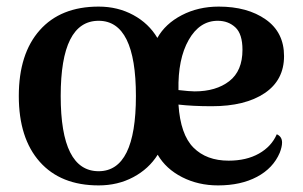

<svg xmlns="http://www.w3.org/2000/svg" viewBox="-20 -548 917 582"><path d="M37 -257Q37 -385 100.5 -456.5Q164 -528 279 -528Q337 -528 384 -502.5Q431 -477 457 -433Q481 -476 531 -502Q581 -528 643 -528Q730 -528 785.5 -489Q841 -450 841 -378Q841 -305 782 -265.5Q723 -226 622 -226Q564 -226 521 -231Q527 -140 566.5 -100.5Q606 -61 673 -61Q727 -61 765 -82.5Q803 -104 819 -141Q835 -134 835 -116Q835 -103 828 -85Q808 -38 759 -12Q710 14 641 14Q581 14 532 -11Q483 -36 458 -79Q431 -36 384 -11Q337 14 279 14Q164 14 100.5 -57.5Q37 -129 37 -257ZM392 -257Q392 -485 279 -485Q164 -485 164 -257Q164 -29 279 -29Q392 -29 392 -257ZM570 -271Q635 -271 675 -302Q715 -333 715 -397Q715 -445 693.5 -465Q672 -485 640 -485Q585 -485 552 -427Q519 -369 521 -275Q555 -271 570 -271Z"/></svg>

Font: Arima Madurai ExtraBold
Style: Regular
Weight: 800
Designer: Joana Correia and Natanael Gama
Foundry: NDISCOVER
Version: Version 1.020